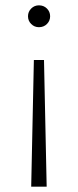

<svg xmlns="http://www.w3.org/2000/svg" viewBox="-20 -546 292 720"><path d="M168 -485Q168 -468 156 -456Q144 -444 126 -444Q109 -444 97 -456Q85 -468 85 -485Q85 -502 97 -514Q109 -526 126 -526Q144 -526 156 -514Q168 -502 168 -485ZM155 154H97L107 -321H145Z"/></svg>

Font: Montserrat Atlas Light
Style: Regular
Weight: 300
Designer: Julieta Ulanovsky
Foundry: Julieta Ulanovsky
Version: Version 7.200